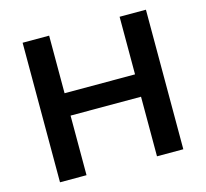

<svg xmlns="http://www.w3.org/2000/svg" viewBox="-102 -821 1005 937"><g transform="rotate(-15 400.5 -352.5)"><path d="M89 0V-705H223V-414H579V-705H712V0H579V-301H223V0Z"/></g></svg>

Font: Nunito Sans 9pt
Style: Bold
Weight: 700
Version: Version 3.101;gftools[0.9.27]